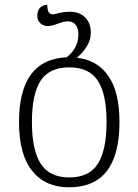

<svg xmlns="http://www.w3.org/2000/svg" viewBox="-20 -788 590 818"><path d="M61 -268Q61 -535 264 -544Q287 -561 300.5 -586Q314 -611 314 -641Q314 -667 302.5 -682Q291 -697 269 -697Q252 -697 229 -688Q226 -687 211.5 -682Q197 -677 183 -677Q166 -677 152.5 -688.5Q139 -700 139 -720Q139 -764 181 -768Q182 -745 187.5 -736Q193 -727 205 -727Q210 -727 221 -730Q232 -733 238 -734Q255 -738 278 -738Q318 -738 342.5 -714Q367 -690 367 -649Q367 -619 350.5 -591.5Q334 -564 307 -542Q394 -533 441.5 -464.5Q489 -396 489 -268Q489 10 274 10Q173 10 117 -60Q61 -130 61 -268ZM434 -268Q434 -387 397 -444Q360 -501 275 -501Q190 -501 153 -444Q116 -387 116 -268Q116 -149 153.5 -90.5Q191 -32 275 -32Q360 -32 397 -90.5Q434 -149 434 -268Z"/></svg>

Font: Noto Serif Georgian Light
Style: Regular
Weight: 300
Designer: Monotype Design team
Foundry: Monotype Imaging Inc.
Version: Version 1.000